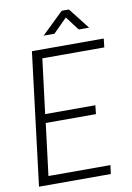

<svg xmlns="http://www.w3.org/2000/svg" viewBox="-96 -939 684 998"><g transform="rotate(-10 246.0 -440.0)"><path d="M406 0H27L113 -700H492L487 -654H160L124 -366H389L384 -320H119L85 -46H412ZM187 -769 302 -880H340L427 -769H372L317 -842L244 -769Z"/></g></svg>

Font: Kulim Park ExtraLight
Style: Italic
Weight: 275
Italic angle: -8°
Designer: Noponies / Dale Sattler
Foundry: Noponies
Version: Version 1.000; ttfautohint (v1.8.3)